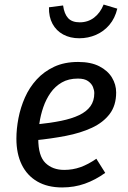

<svg xmlns="http://www.w3.org/2000/svg" viewBox="-20 -811 562 843"><path d="M323 -539Q379 -539 416 -520Q453 -501 471.5 -470.5Q490 -440 490 -405Q490 -348 461.5 -310.5Q433 -273 383.5 -250Q334 -227 269.5 -214.5Q205 -202 134 -195L143 -265Q202 -271 248.5 -280.5Q295 -290 327.5 -305.5Q360 -321 377 -344.5Q394 -368 394 -402Q394 -415 388 -429.5Q382 -444 366.5 -455Q351 -466 322 -466Q281 -466 251.5 -449Q222 -432 202 -403.5Q182 -375 170 -340Q158 -305 153 -269.5Q148 -234 148 -202Q148 -126 179.5 -95.5Q211 -65 262 -65Q299 -65 333 -77Q367 -89 403 -114L442 -52Q399 -21 352.5 -4.5Q306 12 253 12Q189 12 144 -14Q99 -40 75.5 -88Q52 -136 52 -202Q52 -245 61 -292Q70 -339 89.5 -383Q109 -427 141 -462Q173 -497 218 -518Q263 -539 323 -539ZM328 -643Q288 -643 257.5 -659.5Q227 -676 210.5 -706.5Q194 -737 195 -779L257 -787Q262 -750 279 -731.5Q296 -713 330 -713Q366 -713 393 -733.5Q420 -754 435 -791L495 -773Q485 -731 460.5 -702Q436 -673 401.5 -658Q367 -643 328 -643Z"/></svg>

Font: Fira Sans Variable
Style: Italic
Weight: 397
Italic angle: -8°
Designer: Carrois Corporate & Edenspiekermann AG
Foundry: Carrois Corporate GbR & Edenspiekermann AG
Version: Version 4.202